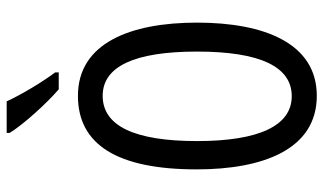

<svg xmlns="http://www.w3.org/2000/svg" viewBox="-222 -762 993 590"><g transform="rotate(-90 275.0 -466.5)"><path d="M259 -943H162V-934C188 -891 256 -817 296 -783H348V-794C320 -831 280 -897 259 -943ZM501 -358C501 -563 438 -724 276 -724C126 -724 50 -603 50 -359C50 -156 111 10 276 10C438 10 501 -152 501 -358ZM137 -358C137 -549 183 -648 276 -648C366 -648 412 -551 412 -358C412 -163 365 -67 275 -67C185 -67 137 -166 137 -358Z"/></g></svg>

Font: Noto Sans Gurmukhi UI ExtraCondensed
Style: Regular
Weight: 400
Width: 2
Designer: Jelle Bosma - Monotype Design Team
Foundry: Monotype Imaging Inc.
Version: Version 2.004